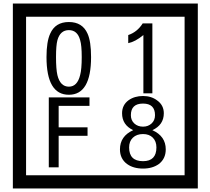

<svg xmlns="http://www.w3.org/2000/svg" viewBox="-20 -980 1195 1090"><path d="M1103 90H53V-960H1103ZM1028 15V-885H128V15ZM497 -656Q497 -442 371 -442Q244 -442 244 -656Q244 -744 265 -789Q294 -855 371 -855Q448 -855 477 -789Q497 -745 497 -656ZM444 -656Q444 -723 435 -752Q420 -809 371 -809Q322 -809 306 -752Q298 -723 298 -656Q298 -587 306 -553Q322 -488 371 -488Q419 -488 435 -554Q444 -587 444 -656ZM845 -450H794V-781Q748 -743 708 -735V-781Q759 -798 790 -847H845ZM488 -379H313V-257H477V-209H313V-30H257V-427H488ZM921 -132Q921 -79 882 -49Q846 -23 792 -23Q737 -23 701 -49Q661 -79 661 -132Q661 -207 736 -241Q673 -271 673 -337Q673 -384 710 -411Q744 -435 792 -435Q839 -435 872 -410Q910 -383 910 -337Q910 -271 845 -241Q921 -207 921 -132ZM860 -326Q860 -392 792 -392Q723 -392 723 -326Q723 -297 742.5 -279Q762 -261 792 -261Q821 -261 840.5 -279Q860 -297 860 -326ZM868 -143Q868 -178 847.5 -198.5Q827 -219 792 -219Q756 -219 734.5 -198.5Q713 -178 713 -143Q713 -65 792 -65Q868 -65 868 -143Z"/></svg>

Font: Unicode BMP Fallback SIL
Style: Regular
Weight: 400
Foundry: NRSI, SIL International
Version: Version 5.1 Based on Unicode 5.1